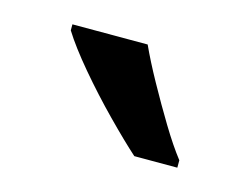

<svg xmlns="http://www.w3.org/2000/svg" viewBox="-40 -875 360 276"><g transform="rotate(15 139.5 -737.0)"><path d="M152 -817Q162 -795 177.5 -767Q193 -739 209 -712.5Q225 -686 239 -668V-657H175Q156 -674 129 -701.5Q102 -729 77.5 -758Q53 -787 40 -808V-817Z"/></g></svg>

Font: Noto Sans Tamil UI ExtraCondensed Medium
Style: Regular
Weight: 500
Width: 2
Designer: Jelle Bosma - Monotype Design Team
Foundry: Monotype Imaging Inc.
Version: Version 2.004; ttfautohint (v1.8.4.7-5d5b)